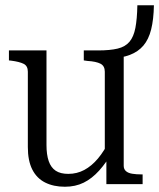

<svg xmlns="http://www.w3.org/2000/svg" viewBox="-20 -701 606 731"><path d="M157 -509V-149Q157 -112 165.5 -87.5Q174 -63 192 -51Q210 -39 240 -39Q273 -39 301 -54Q329 -69 353 -97.5Q377 -126 398 -169L411 -127Q385 -82 357.5 -51.5Q330 -21 298.5 -5.5Q267 10 227 10Q184 10 152 -6Q120 -22 103 -55.5Q86 -89 86 -141V-428Q86 -450 70 -458Q54 -466 23 -470L14 -471V-509ZM353 -509Q399 -509 428 -516Q457 -523 473 -542Q489 -561 495.5 -595Q502 -629 503 -681H566Q565 -627 555.5 -589Q546 -551 526 -527.5Q506 -504 474.5 -492Q443 -480 398 -478L451 -501V-70Q451 -57 459.5 -49.5Q468 -42 483.5 -39.5Q499 -37 519 -37H523V0H385V-108L379 -114V-428Q379 -450 362.5 -458.5Q346 -467 313 -469L299 -471V-509Z"/></svg>

Font: Roboto Serif 28pt Condensed Light
Style: Regular
Weight: 300
Width: 3
Designer: Greg Gazdowicz
Foundry: Commercial Type
Version: Version 1.008